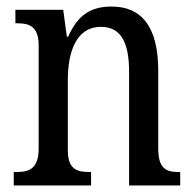

<svg xmlns="http://www.w3.org/2000/svg" viewBox="-20 -566 594 586"><path d="M22 0H258V-41H253C215 -41 187 -49 187 -108V-321C187 -405 211 -484 288 -484C352 -484 374 -432 374 -346V0H530V-41H526C488 -41 463 -50 463 -113V-349C463 -486 411 -546 321 -546C261 -546 219 -524 188 -454H184L173 -536H27V-495H32C69 -495 98 -486 98 -427V-113C98 -50 68 -41 30 -41H22Z"/></svg>

Font: Noto Serif Devanagari Condensed
Style: Regular
Weight: 400
Width: 3
Designer: Universal Thirst, Indian Type Foundry and the Monotype Design Team
Foundry: Monotype Imaging Inc.
Version: Version 2.004